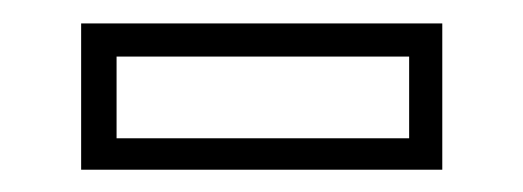

<svg xmlns="http://www.w3.org/2000/svg" viewBox="-20 -708 458 168"><path d="M51 -559.5V-687.5H367V-559.5ZM82 -587H338V-658.5H82Z"/></svg>

Font: Tourney Light
Style: Regular
Weight: 300
Version: Version 1.015